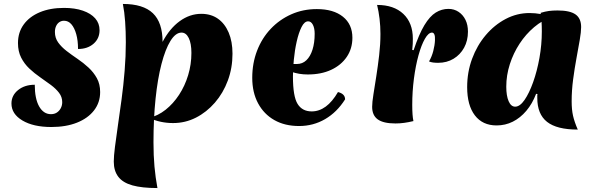

<svg xmlns="http://www.w3.org/2000/svg" viewBox="-20 -623 3012 972"><path d="M240 20Q149 20 93.5 -13Q38 -46 38 -99Q38 -140 71.5 -167Q105 -194 156 -194Q156 -159 161.5 -131.5Q167 -104 178 -84.5Q189 -65 204 -55Q219 -45 238 -45Q255 -45 267.5 -53Q280 -61 287.5 -75Q295 -89 295 -106Q295 -132 279 -153Q263 -174 237.5 -193Q212 -212 183 -232Q154 -252 128.5 -276Q103 -300 87 -331.5Q71 -363 71 -405Q71 -459 100 -499Q129 -539 181.5 -561Q234 -583 304 -583Q359 -583 399.5 -569Q440 -555 462 -530Q484 -505 484 -470Q484 -428 453.5 -401.5Q423 -375 375 -375Q375 -418 366 -450Q357 -482 341.5 -500Q326 -518 304 -518Q291 -518 280.5 -511Q270 -504 264 -491Q258 -478 258 -461Q258 -431 274.5 -408Q291 -385 317 -365Q343 -345 372.5 -325Q402 -305 428 -281Q454 -257 470.5 -227Q487 -197 487 -157Q487 -104 456 -64Q425 -24 369.5 -2Q314 20 240 20Z M803 -411Q839 -479 890 -516Q941 -553 999 -553Q1048 -553 1083 -528.5Q1118 -504 1137.5 -458.5Q1157 -413 1157 -351Q1157 -279 1133.5 -215.5Q1110 -152 1068 -103.5Q1026 -55 972 -27.5Q918 0 856 0Q792 0 735 -26Q780 -37 818.5 -67.5Q857 -98 886.5 -143Q916 -188 932.5 -242.5Q949 -297 949 -355Q949 -403 935.5 -430.5Q922 -458 899 -458Q869 -458 843 -416Q817 -374 797.5 -299Q778 -224 767.5 -123Q757 -22 757 97Q757 165 762 220Q767 275 777 329Q699 329 650.5 315.5Q602 302 579 272Q556 242 556 195Q556 168 562 120.5Q568 73 577 11.5Q586 -50 595.5 -120.5Q605 -191 611 -265Q617 -339 617 -409Q617 -464 613.5 -513.5Q610 -563 602 -603Q705 -603 754 -556Q803 -509 803 -411Z M1494 15Q1422 15 1369 -15Q1316 -45 1286.5 -100Q1257 -155 1257 -229Q1257 -303 1281.5 -366.5Q1306 -430 1350.5 -477Q1395 -524 1454.5 -550.5Q1514 -577 1584 -577Q1668 -577 1716 -538.5Q1764 -500 1764 -432Q1764 -377 1735.5 -335Q1707 -293 1656.5 -269.5Q1606 -246 1538 -246Q1515 -246 1494.5 -249.5Q1474 -253 1454 -260L1457 -299H1483Q1511 -299 1531 -318Q1551 -337 1562 -371.5Q1573 -406 1573 -452Q1573 -480 1564 -497.5Q1555 -515 1540 -515Q1521 -515 1506.5 -486Q1492 -457 1482 -412.5Q1472 -368 1467.5 -320.5Q1463 -273 1463 -236Q1463 -135 1486.5 -97Q1510 -59 1558 -59Q1634 -59 1691 -157Q1727 -148 1727 -120Q1686 -55 1626 -20Q1566 15 1494 15Z M2074 -369Q2101 -450 2128.5 -495.5Q2156 -541 2186 -559.5Q2216 -578 2250 -578Q2279 -578 2301.5 -563Q2324 -548 2336.5 -522.5Q2349 -497 2349 -463Q2349 -417 2329.5 -381.5Q2310 -346 2276 -325.5Q2242 -305 2198 -305Q2184 -305 2172.5 -306.5Q2161 -308 2152 -312Q2166 -336 2173.5 -365Q2181 -394 2182 -419Q2183 -439 2179 -448.5Q2175 -458 2167 -458Q2149 -458 2131 -426.5Q2113 -395 2098.5 -342.5Q2084 -290 2075.5 -225Q2067 -160 2067 -92Q2067 -64 2068.5 -43.5Q2070 -23 2073 -10Q2048 -4 2026 -1Q2004 2 1982 2Q1921 2 1892.5 -18.5Q1864 -39 1864 -82Q1864 -105 1870.5 -145.5Q1877 -186 1885 -237Q1893 -288 1899.5 -343.5Q1906 -399 1906 -451Q1906 -490 1901.5 -528Q1897 -566 1889 -598Q1974 -598 2022 -552.5Q2070 -507 2070 -427Q2070 -416 2069.5 -401Q2069 -386 2067 -370Z M2694 -148Q2675 -98 2644.5 -62Q2614 -26 2576 -7Q2538 12 2494 12Q2423 12 2384 -39Q2345 -90 2345 -182Q2345 -258 2370 -325.5Q2395 -393 2439 -445Q2483 -497 2540 -527Q2597 -557 2661 -557Q2689 -557 2720.5 -551.5Q2752 -546 2774 -537Q2726 -521 2684 -485.5Q2642 -450 2610.5 -402Q2579 -354 2561 -298Q2543 -242 2543 -184Q2543 -138 2555 -110.5Q2567 -83 2588 -83Q2612 -83 2635.5 -117Q2659 -151 2679 -207Q2699 -263 2711 -330Q2723 -397 2723 -464Q2723 -491 2721.5 -515.5Q2720 -540 2717 -558Q2740 -565 2759 -567.5Q2778 -570 2803 -570Q2865 -570 2893.5 -550Q2922 -530 2922 -486Q2922 -462 2915 -421Q2908 -380 2898.5 -329Q2889 -278 2881.5 -221.5Q2874 -165 2874 -110Q2874 -68 2881 -37Q2888 -6 2905 33Q2799 33 2749.5 -6Q2700 -45 2700 -127Q2700 -138 2700 -141Q2700 -144 2701 -147Z"/></svg>

Font: Merienda Black
Style: Regular
Weight: 900
Designer: Eduardo Rodriguez Tunni
Foundry: Eduardo Rodriguez Tunni
Version: Version 2.001